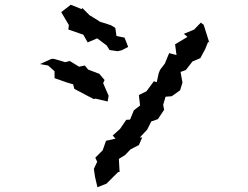

<svg xmlns="http://www.w3.org/2000/svg" viewBox="-20 -730 1040 806"><path d="M322 -692 277 -710 237 -679 269 -625 267 -606 328 -585 330 -584 348 -552 388 -569 428 -539 440 -520 474 -515 491 -519 518 -533 503 -572 469 -579 464 -613 446 -624 399 -639 392 -644 356 -666 326 -696ZM148 -461 182 -455 209 -431V-402L260 -384L287 -376L292 -357L341 -331L374 -314L381 -316L432 -304L436 -328L413 -381L419 -394L397 -420L350 -438L336 -455L312 -450L273 -474L254 -469L206 -483H196ZM374 -21 379 13 389 56 427 41 476 -8H482L479 -63L505 -79L528 -103L563 -121L577 -153H567L598 -186L615 -220L643 -230L669 -269L665 -290L675 -324L701 -326L736 -351L746 -383L738 -428L760 -436L788 -472L821 -486L841 -523L854 -555L859 -550L835 -626L823 -635L795 -606L752 -588L767 -575L715 -544L721 -499L690 -507L672 -463L652 -437L646 -422L638 -385L626 -389L595 -347L563 -331L568 -287L542 -267L526 -228L510 -227L484 -189L453 -161L465 -148L425 -139L411 -99L380 -68L388 -51Z"/></svg>

Font: チョークS
Style: Regular
Weight: 400
Designer: [Stick] Fontworks Inc.
Foundry: [Stick] Fontworks Inc.
Version: Version 1.200;FEAKit 1.0